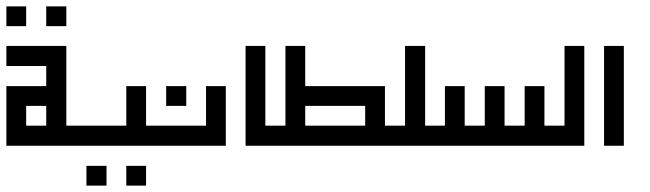

<svg xmlns="http://www.w3.org/2000/svg" viewBox="-20 -632 2039 602"><path d="M0 -488H62H125H188V-425V-362V-300V-238V-237H250V-175H188H0V-238V-300V-362H125V-425H62H0ZM62 -300V-238H125V-300ZM125 -550V-612H188V-550ZM0 -550V-612H62V-550Z M251 -50V-112H314V-50ZM376 -50V-112H438V-50ZM376 -362H438V-238H501V-175H438H376H188H126V-238H188H376Z M501 -300V-362H564V-300ZM626 -362H688V-175H626H438H376V-238H438H626Z M750 -488H812V-238H875V-175H812H750Z M875 -488H937V-362H1187V-300V-238V-237H1250V-175H1187H812H750V-237H812V-238H875ZM937 -300V-238H1125V-300Z M1250 -488H1313V-237H1375V-175H1313H1250H1187H1125V-237H1187V-238H1250Z M1375 -362H1437V-238H1500V-362H1562V-238H1625V-362H1687V-237H1750V-175H1687H1625H1562H1500H1437H1375H1312H1250V-237H1312V-238H1375Z M1750 -488H1812V-175H1750H1687H1625V-238H1687H1750Z M1874 -175V-488H1936V-175Z"/></svg>

Font: Jawi Kufi
Style: Medium
Weight: 500
Version: Version 2.3